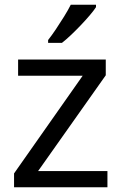

<svg xmlns="http://www.w3.org/2000/svg" viewBox="-20 -786 510 806"><path d="M431 0H39V-58L327 -468H56V-536H424V-470L140 -68H431ZM383 -756Q374 -742 357 -722Q340 -702 319.5 -680.5Q299 -659 278.5 -639.5Q258 -620 240 -606H182V-618Q197 -637 214.5 -663Q232 -689 249 -716.5Q266 -744 277 -766H383Z"/></svg>

Font: Noto Sans Adlam Unjoined
Style: Regular
Weight: 400
Designer: Mark Jamra, Neil Patel
Foundry: JamraPatel LLC
Version: Version 3.001